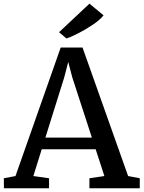

<svg xmlns="http://www.w3.org/2000/svg" viewBox="-37 -1002 764 1022"><path d="M0 0ZM45.4 -64.9 286.1 -749H402.3L645 -64.9L707 -53.2V0H439V-53.2L518.6 -64.9L472.2 -207.5H185.1L140.6 -64.9L224.1 -53.2V0H-16.1L-16.6 -53.2ZM452.1 -269.5 347.7 -590.3 326.2 -672.4 304.7 -589.4 204.6 -269.5ZM439 -982.4H439.5L514.2 -920.4Q496.6 -897.5 459 -871.8Q421.4 -846.2 380.9 -825.4Q340.3 -804.7 316.9 -797.4H316.4L277.3 -830.6Z"/></svg>

Font: Merriweather
Style: Regular
Weight: 400
Designer: Eben Sorkin
Foundry: Eben Sorkin
Version: Version 1.584; ttfautohint (v1.6)